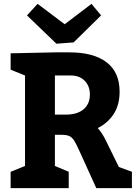

<svg xmlns="http://www.w3.org/2000/svg" viewBox="-20 -977 715 997"><path d="M35.2 -85 109.9 -115.2V-585L35.2 -615.2V-700.2L265.1 -705.1H340.8Q465.8 -705.1 533.4 -653.6Q601.1 -602.1 601.1 -501Q601.1 -433.1 571 -386Q541 -338.9 487.8 -312Q512.7 -283.2 529.8 -247.1L597.2 -109.9L665 -85V0H480L396 -185.1Q377 -228 366 -245.6Q355 -263.2 341.1 -270Q327.1 -276.9 299.8 -276.9H265.1V-115.2L336.9 -85V0H35.2ZM446.8 -486.8Q446.8 -529.8 419.9 -557.4Q393.1 -585 347.2 -585H265.1V-381.8H321.8Q380.9 -381.8 413.8 -409.4Q446.8 -437 446.8 -486.8ZM362.3 -756.8 272.9 -750 120.1 -897 175.3 -957 315.9 -851.1 455.1 -957 504.9 -897Z"/></svg>

Font: Kadwa
Style: Bold
Weight: 700
Designer: Sol Matas
Foundry: Sol Matas
Version: Version 1.001;PS 001.000;hotconv 1.0.70;makeotf.lib2.5.58329